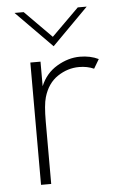

<svg xmlns="http://www.w3.org/2000/svg" viewBox="-51 -734 489 771"><g transform="rotate(-5 193.0 -348.5)"><path d="M83 -493H124V-394Q145 -445 190.5 -472Q236 -499 283 -499Q325 -499 358 -483L336 -446Q309 -458 276 -458Q230 -458 189.5 -431Q149 -404 133 -349Q124 -319 124 -250V0H83ZM37 -697H74L182 -588L292 -697H328L182 -550Z"/></g></svg>

Font: Hanken Grotesk ExtraLight
Style: Regular
Weight: 200
Designer: Alfredo Marco Pradil
Foundry: Hanken Design Co.
Version: Version 3.014